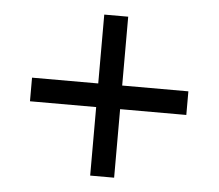

<svg xmlns="http://www.w3.org/2000/svg" viewBox="-42 -641 655 575"><g transform="rotate(5 286.0 -353.0)"><path d="M321 -388H520V-317H321V-111H249V-317H50V-388H249V-595H321Z"/></g></svg>

Font: Apis
Style: Regular
Weight: 400
Designer: Monotype Design Team
Foundry: Monotype Imaging Inc.
Version: Version 2.000; build 0001